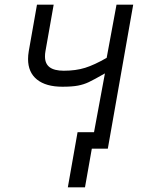

<svg xmlns="http://www.w3.org/2000/svg" viewBox="-20 -570 640 828"><path d="M314.5 0H385.5L432.5 -253.5Q384.5 -226 362.8 -215.8Q341 -205.5 316 -200.8Q291 -196 249 -196Q178 -196 139.5 -227Q101 -258 101 -315.5Q101 -331 104 -349L139.5 -550H211.5L176 -349Q174 -338.5 174 -326.5Q174 -295 194.2 -280Q214.5 -265 255 -265Q307 -265 347 -277.5Q387 -290 440 -320.5L482.5 -550H554.5L445 71H376L346.5 238H272.5Z"/></svg>

Font: JuliaMono Italic
Style: Regular
Weight: 400
Italic angle: -9°
Monospace: yes
Designer: cormullion
Foundry: corm
Version: Version 0.049; ttfautohint (v1.8.4)